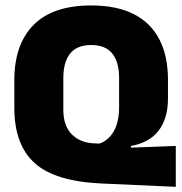

<svg xmlns="http://www.w3.org/2000/svg" viewBox="-20 -674 687 723"><path d="M642 29.5 362.5 17Q186.5 9 110.2 -60.2Q34 -129.5 34 -267.5V-372.5Q34 -507 106.5 -580.2Q179 -653.5 323.5 -653.5Q419.5 -653.5 483.8 -620.8Q548 -588 580.2 -525.5Q612.5 -463 612.5 -373.5V-303.5Q612.5 -264 603 -233Q593.5 -202 575.5 -179.8Q557.5 -157.5 531.5 -143.8Q505.5 -130 473 -124.5V-118L642 -124.5ZM337 -134 355.5 -133.5Q372 -139.5 385.2 -151Q398.5 -162.5 408.2 -179.2Q418 -196 423.2 -218.8Q428.5 -241.5 428.5 -270V-380.5Q428.5 -440.5 402.8 -472.5Q377 -504.5 323.5 -504.5Q270 -504.5 244.2 -472.5Q218.5 -440.5 218.5 -380.5V-260Q218.5 -199.5 251 -167.5Q283.5 -135.5 337 -134Z"/></svg>

Font: Anek Odia ExtraBold
Style: Regular
Weight: 800
Designer: Yesha Goshar & Mahesh Sahu (Odia), Yesha Goshar (Latin)
Foundry: Ek Type
Version: Version 1.003